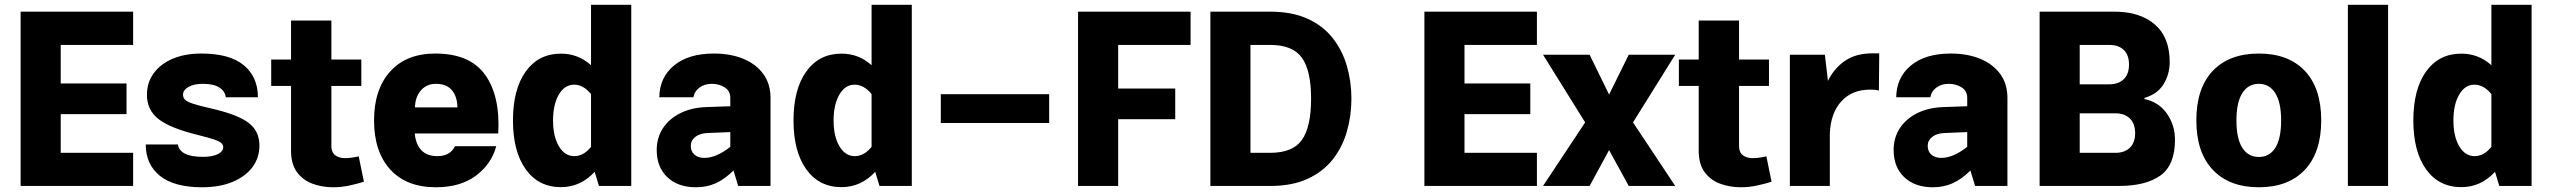

<svg xmlns="http://www.w3.org/2000/svg" viewBox="-20 -770 10568 795"><path d="M531.2 -137.2V0H65.4V-721.7H531.2V-584H231.4V-424.3H503.9V-297.4H231.4V-137.2Z M814 -548.3Q930.7 -548.3 989.3 -500Q1047.9 -451.7 1047.9 -367.2H915Q911.6 -392.6 888.2 -407.7Q864.7 -422.9 819.8 -422.9Q782.7 -422.9 760.3 -409.9Q737.8 -397 737.8 -377.9Q737.8 -365.7 746.3 -357.2Q754.9 -348.6 779.1 -340.6Q803.2 -332.5 850.6 -321.8Q962.9 -296.4 1008.5 -262Q1054.2 -227.5 1054.2 -167.5Q1054.2 -116.2 1024.9 -77.4Q995.6 -38.6 942.4 -16.6Q889.2 5.4 817.4 5.4Q700.7 5.4 642.1 -42Q583.5 -89.4 583.5 -171.9H716.8Q719.7 -147.9 744.9 -134.3Q770 -120.6 820.3 -120.6Q859.4 -120.6 881.8 -131.8Q904.3 -143.1 904.3 -160.2Q904.3 -170.4 896.7 -177.5Q889.2 -184.6 866.5 -192.4Q843.8 -200.2 798.3 -211.4Q683.6 -239.7 636 -277.3Q588.4 -314.9 588.4 -377.4Q588.4 -428.2 616.5 -466.8Q644.5 -505.4 695.3 -526.9Q746.1 -548.3 814 -548.3Z M1465.3 -122.6 1486.8 -17.6Q1458 -8.3 1425.3 -1.5Q1392.6 5.4 1359.4 5.4Q1312.5 5.4 1272.7 -9.8Q1232.9 -24.9 1209 -58.1Q1185.1 -91.3 1185.1 -145.5V-414.1H1103V-523.4H1185.1V-685.1H1352.1V-523.4H1476.1V-414.1H1352.1V-165Q1352.1 -139.6 1367.7 -127.4Q1383.3 -115.2 1409.2 -115.2Q1421.9 -115.2 1437.5 -117.4Q1453.1 -119.6 1465.3 -122.6Z M1697.3 -217.3Q1701.2 -173.3 1724.4 -148.4Q1747.6 -123.5 1791 -123.5Q1844.2 -123.5 1863.8 -164.6H2034.7Q2015.1 -90.8 1950.7 -42.7Q1886.2 5.4 1785.2 5.4Q1662.6 5.4 1595.7 -68.4Q1528.8 -142.1 1528.8 -271.5Q1528.8 -399.9 1595.7 -474.1Q1662.6 -548.3 1782.7 -548.3Q1925.8 -548.3 1988.8 -460.2Q2051.8 -372.1 2043 -217.3ZM1698.2 -325.2H1874Q1873.5 -369.6 1851.3 -396.2Q1829.1 -422.9 1785.2 -422.9Q1746.6 -422.9 1722.9 -395.8Q1699.2 -368.7 1698.2 -325.2Z M2104 -271Q2104 -400.4 2157 -474.1Q2210 -547.9 2302.7 -547.9Q2374 -547.9 2427.2 -500V-750H2593.8V0H2460L2442.4 -58.6Q2383.8 4.9 2302.7 4.9Q2210 4.9 2157 -68.8Q2104 -142.6 2104 -271ZM2270 -271.5Q2270 -205.1 2294.2 -164.3Q2318.4 -123.5 2357.9 -123.5Q2396.5 -123.5 2427.2 -162.1V-380.4Q2395.5 -419.4 2357.4 -419.4Q2317.9 -419.4 2293.9 -378.4Q2270 -337.4 2270 -271.5Z M3170.4 -364.7V0H3036.6L3017.1 -64Q2979.5 -26.9 2942.4 -10.7Q2905.3 5.4 2861.8 5.4Q2787.1 5.4 2743.2 -36.4Q2699.2 -78.1 2699.2 -148.9Q2699.2 -199.7 2724.9 -239Q2750.5 -278.3 2797.1 -301.5Q2843.8 -324.7 2906.2 -326.7L3003.9 -330.1V-364.7Q3003.9 -393.6 2980.7 -408.2Q2957.5 -422.9 2927.2 -422.9Q2897 -422.9 2876 -407.2Q2855 -391.6 2851.1 -367.2H2710Q2710.9 -449.2 2770.8 -498.8Q2830.6 -548.3 2936 -548.3Q3004.9 -548.3 3057.6 -526.6Q3110.4 -504.9 3140.4 -463.9Q3170.4 -422.9 3170.4 -364.7ZM2840.3 -166Q2840.3 -143.1 2855.5 -129.6Q2870.6 -116.2 2896.5 -116.2Q2945.8 -116.2 3003.9 -162.1V-223.1L2909.7 -219.2Q2877.4 -217.8 2858.9 -203.1Q2840.3 -188.5 2840.3 -166Z M3265.6 -271Q3265.6 -400.4 3318.6 -474.1Q3371.6 -547.9 3464.4 -547.9Q3535.6 -547.9 3588.9 -500V-750H3755.4V0H3621.6L3604 -58.6Q3545.4 4.9 3464.4 4.9Q3371.6 4.9 3318.6 -68.8Q3265.6 -142.6 3265.6 -271ZM3431.6 -271.5Q3431.6 -205.1 3455.8 -164.3Q3480 -123.5 3519.5 -123.5Q3558.1 -123.5 3588.9 -162.1V-380.4Q3557.1 -419.4 3519 -419.4Q3479.5 -419.4 3455.6 -378.4Q3431.6 -337.4 3431.6 -271.5Z M4324.2 -379.9V-260.7H3875.5V-379.9Z M4609.9 0H4443.8V-721.7H4909.7V-584H4609.9V-403.3H4846.2V-276.4H4609.9Z M5575.7 -361.3Q5575.7 -291 5557.1 -226.1Q5538.6 -161.1 5498.8 -110.4Q5459 -59.6 5394.8 -29.8Q5330.6 0 5239.7 0H4991.7V-721.7H5239.7Q5330.6 -721.7 5394.8 -692.1Q5459 -662.6 5498.8 -611.6Q5538.6 -560.5 5557.1 -496.1Q5575.7 -431.6 5575.7 -361.3ZM5408.7 -361.3Q5408.7 -478 5370.6 -531Q5332.5 -584 5239.7 -584H5157.7V-137.2H5239.7Q5332.5 -137.2 5370.6 -190.4Q5408.7 -243.7 5408.7 -361.3Z M6343.8 -137.2V0H5877.9V-721.7H6343.8V-584H6043.9V-424.3H6316.4V-297.4H6043.9V-137.2Z M6724.1 -543.5H6916.5L6741.7 -263.2L6916.5 0H6724.1L6642.6 -148.4L6562 0H6369.1L6543.5 -263.2L6369.1 -543.5H6562L6642.6 -378.4Z M7293.9 -122.6 7315.4 -17.6Q7286.6 -8.3 7253.9 -1.5Q7221.2 5.4 7188 5.4Q7141.1 5.4 7101.3 -9.8Q7061.5 -24.9 7037.6 -58.1Q7013.7 -91.3 7013.7 -145.5V-414.1H6931.6V-523.4H7013.7V-685.1H7180.7V-523.4H7304.7V-414.1H7180.7V-165Q7180.7 -139.6 7196.3 -127.4Q7211.9 -115.2 7237.8 -115.2Q7250.5 -115.2 7266.1 -117.4Q7281.7 -119.6 7293.9 -122.6Z M7391.1 -543.5H7536.1L7548.8 -435.1Q7573.7 -486.3 7618.9 -517.8Q7664.1 -549.3 7735.8 -549.3Q7742.2 -549.3 7748.5 -549.3Q7754.9 -549.3 7761.2 -548.8L7759.8 -395Q7752 -397.5 7742.7 -398.2Q7733.4 -398.9 7723.6 -398.9Q7648.4 -398.9 7604.2 -350.3Q7560.1 -301.8 7556.6 -217.3V0H7391.1Z M8292 -364.7V0H8158.2L8138.7 -64Q8101.1 -26.9 8064 -10.7Q8026.9 5.4 7983.4 5.4Q7908.7 5.4 7864.7 -36.4Q7820.8 -78.1 7820.8 -148.9Q7820.8 -199.7 7846.4 -239Q7872.1 -278.3 7918.7 -301.5Q7965.3 -324.7 8027.8 -326.7L8125.5 -330.1V-364.7Q8125.5 -393.6 8102.3 -408.2Q8079.1 -422.9 8048.8 -422.9Q8018.6 -422.9 7997.6 -407.2Q7976.6 -391.6 7972.7 -367.2H7831.5Q7832.5 -449.2 7892.3 -498.8Q7952.1 -548.3 8057.6 -548.3Q8126.5 -548.3 8179.2 -526.6Q8231.9 -504.9 8262 -463.9Q8292 -422.9 8292 -364.7ZM7961.9 -166Q7961.9 -143.1 7977.1 -129.6Q7992.2 -116.2 8018.1 -116.2Q8067.4 -116.2 8125.5 -162.1V-223.1L8031.2 -219.2Q7999 -217.8 7980.5 -203.1Q7961.9 -188.5 7961.9 -166Z M8859.4 -359.9Q8919.4 -347.2 8952.6 -299.3Q8985.8 -251.5 8985.8 -190.9Q8985.8 -86.9 8925.8 -43.5Q8865.7 0 8752.4 0H8425.3V-721.7H8735.4Q8840.8 -721.7 8902.3 -668.7Q8963.9 -615.7 8963.9 -513.2Q8963.9 -462.9 8938.7 -421.6Q8913.6 -380.4 8859.4 -364.7ZM8591.3 -584V-420.9H8713.9Q8751.5 -420.9 8773.4 -441.9Q8795.4 -462.9 8795.4 -502.9Q8795.4 -542.5 8773.7 -563.2Q8752 -584 8713.9 -584ZM8591.3 -300.8V-137.2H8739.3Q8776.9 -137.2 8798.8 -158.2Q8820.8 -179.2 8820.8 -218.8Q8820.8 -258.3 8798.8 -279.5Q8776.9 -300.8 8739.3 -300.8Z M9333 -548.3Q9455.6 -548.3 9523.4 -476.6Q9591.3 -404.8 9591.3 -271.5Q9591.3 -138.7 9523.2 -66.7Q9455.1 5.4 9333 5.4Q9210.9 5.4 9142.6 -66.7Q9074.2 -138.7 9074.2 -271.5Q9074.2 -404.8 9142.3 -476.6Q9210.4 -548.3 9333 -548.3ZM9333 -422.9Q9289.1 -422.9 9264.6 -384.5Q9240.2 -346.2 9240.2 -271.5Q9240.2 -196.3 9264.4 -158.2Q9288.6 -120.1 9333 -120.1Q9377.4 -120.1 9401.4 -158.2Q9425.3 -196.3 9425.3 -271.5Q9425.3 -346.2 9400.9 -384.5Q9376.5 -422.9 9333 -422.9Z M9868.2 0H9701.7V-750H9868.2Z M9972.7 -271Q9972.7 -400.4 10025.6 -474.1Q10078.6 -547.9 10171.4 -547.9Q10242.7 -547.9 10295.9 -500V-750H10462.4V0H10328.6L10311 -58.6Q10252.4 4.9 10171.4 4.9Q10078.6 4.9 10025.6 -68.8Q9972.7 -142.6 9972.7 -271ZM10138.7 -271.5Q10138.7 -205.1 10162.8 -164.3Q10187 -123.5 10226.6 -123.5Q10265.1 -123.5 10295.9 -162.1V-380.4Q10264.2 -419.4 10226.1 -419.4Q10186.5 -419.4 10162.6 -378.4Q10138.7 -337.4 10138.7 -271.5Z"/></svg>

Font: Estedad-FD ExtraBold
Style: Regular
Weight: 800
Designer: Amin Abedi
Version: Version 7.3